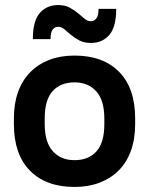

<svg xmlns="http://www.w3.org/2000/svg" viewBox="-20 -730 590 760"><path d="M275 10Q162 10 98.5 -54.5Q35 -119 35 -239V-261Q35 -320 51.5 -366Q68 -412 99.5 -444Q131 -476 175 -493Q219 -510 275 -510Q388 -510 451.5 -445.5Q515 -381 515 -261V-239Q515 -180 498.5 -134Q482 -88 450.5 -56Q419 -24 374.5 -7Q330 10 275 10ZM275 -96Q330 -96 361.5 -130.5Q393 -165 393 -239V-261Q393 -333 361 -368.5Q329 -404 275 -404Q220 -404 188.5 -369.5Q157 -335 157 -261V-239Q157 -167 189 -131.5Q221 -96 275 -96ZM340 -560Q313 -560 294 -570Q275 -580 261 -592Q247 -604 235 -614Q223 -624 210 -624Q197 -624 188.5 -613Q180 -602 180 -575H110Q110 -647 137.5 -678.5Q165 -710 210 -710Q237 -710 255.5 -700Q274 -690 288.5 -678Q303 -666 314.5 -656Q326 -646 340 -646Q353 -646 361.5 -657Q370 -668 370 -695H440Q440 -623 412.5 -591.5Q385 -560 340 -560Z"/></svg>

Font: PT Root UI Bold
Style: Regular
Weight: 700
Designer: Vitaly Kuzmin
Foundry: ParaType Ltd.
Version: Version 2.000G